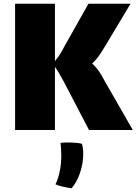

<svg xmlns="http://www.w3.org/2000/svg" viewBox="-20 -663 733 1031"><path d="M693 35H458L326 -218Q322 -224 307.5 -251.5Q293 -279 275 -304V35H61V-643H275V-335Q295 -358 310 -384.5Q325 -411 327 -416L455 -643H681L545 -416Q541 -411 529.5 -391Q518 -371 504 -353.5Q490 -336 475 -322Q496 -302 510 -282.5Q524 -263 541 -230ZM343 102Q365 102 388.5 104Q412 106 420 109Q427 133 427 164Q427 218 407 273Q390 319 364 348Q313 341 278 327Q294 293 301 255Q309 218 309 175Q309 136 305 104Q324 102 343 102Z"/></svg>

Font: Lalezar
Style: Bold
Weight: 700
Designer: Borna Izadpanah
Foundry: Borna Izadpanah
Version: Version 1.003;January 24, 2021;FontCreator 13.0.0.2683 64-bi